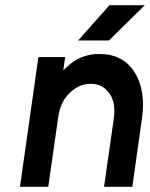

<svg xmlns="http://www.w3.org/2000/svg" viewBox="-20 -720 578 740"><path d="M281 -564H400L538 -700H402ZM490 0 527 -262Q535 -318 527.5 -363Q520 -408 498 -443Q453 -512 363 -512Q290 -512 239 -463Q235 -460 231.5 -456Q228 -452 224 -448L231 -500H128L57 0H166L204 -266Q212 -327 248 -361Q284 -397 330 -397Q375 -397 401 -361Q427 -325 419 -266L381 0Z"/></svg>

Font: Unageo
Style: SemiBold-Italic
Weight: 600
Designer: Richard Sepsi
Foundry: Richard Sepsi
Version: Version 2.000